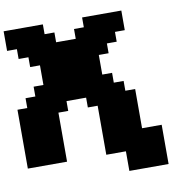

<svg xmlns="http://www.w3.org/2000/svg" viewBox="-102 -977 1205 1205"><g transform="rotate(-10 500.0 -375.0)"><path d="M625 125H875V-125H750V-375H687.5V-437.5H625V-500H562.5V-625H625V-687.5H687.5V-750H750V-875H500V-812.5H437.5V-750H312.5V-812.5H250V-875H0V-750H62.5V-687.5H125V-625H187.5V-500H125V-437.5H62.5V-375H0V0H250V-312.5H312.5V-375H437.5V-312.5H500V0H625Z"/></g></svg>

Font: Faithful 32x
Style: Bold
Weight: 400
Foundry: Faithful Resource Pack
Version: Version 1.0; January 27, 2023